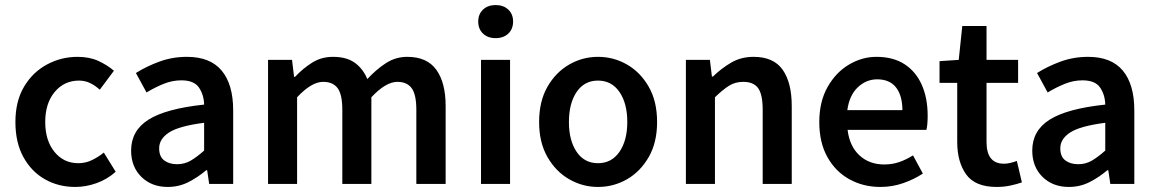

<svg xmlns="http://www.w3.org/2000/svg" viewBox="-20 -728 4575 760"><path d="M278 12Q211 12 157.5 -18.5Q104 -49 72.5 -106.5Q41 -164 41 -245Q41 -327 75 -384.5Q109 -442 165.5 -472.5Q222 -503 287 -503Q334 -503 369 -487Q404 -471 431 -448L375 -373Q356 -390 336 -399.5Q316 -409 293 -409Q234 -409 196.5 -364Q159 -319 159 -245Q159 -172 195.5 -127Q232 -82 290 -82Q319 -82 344.5 -94.5Q370 -107 391 -124L438 -48Q404 -18 362 -3Q320 12 278 12Z M644 12Q580 12 539.5 -28Q499 -68 499 -132Q499 -211 568 -254.5Q637 -298 788 -314Q787 -353 767.5 -381.5Q748 -410 698 -410Q662 -410 627.5 -396Q593 -382 560 -362L518 -439Q559 -465 610.5 -484Q662 -503 720 -503Q812 -503 857.5 -448.5Q903 -394 903 -291V0H808L800 -54H796Q763 -26 725.5 -7Q688 12 644 12ZM681 -78Q711 -78 735.5 -92.5Q760 -107 788 -132V-242Q688 -229 649 -203.5Q610 -178 610 -141Q610 -108 630 -93Q650 -78 681 -78Z M1041 0V-491H1136L1144 -424H1148Q1179 -457 1215.5 -480Q1252 -503 1298 -503Q1352 -503 1384.5 -479.5Q1417 -456 1434 -415Q1469 -453 1507.5 -478Q1546 -503 1592 -503Q1670 -503 1707 -452Q1744 -401 1744 -308V0H1628V-293Q1628 -354 1609.5 -379Q1591 -404 1553 -404Q1507 -404 1450 -343V0H1335V-293Q1335 -354 1316.5 -379Q1298 -404 1259 -404Q1213 -404 1156 -343V0Z M1884 0V-491H1999V0ZM1942 -577Q1911 -577 1892 -595Q1873 -613 1873 -643Q1873 -672 1892 -690Q1911 -708 1942 -708Q1973 -708 1992 -690Q2011 -672 2011 -643Q2011 -613 1992 -595Q1973 -577 1942 -577Z M2347 12Q2286 12 2233 -18.5Q2180 -49 2147 -106.5Q2114 -164 2114 -245Q2114 -327 2147 -384.5Q2180 -442 2233 -472.5Q2286 -503 2347 -503Q2409 -503 2462 -472.5Q2515 -442 2548 -384.5Q2581 -327 2581 -245Q2581 -164 2548 -106.5Q2515 -49 2462 -18.5Q2409 12 2347 12ZM2347 -82Q2401 -82 2432 -127Q2463 -172 2463 -245Q2463 -319 2432 -364Q2401 -409 2347 -409Q2293 -409 2262.5 -364Q2232 -319 2232 -245Q2232 -172 2262.5 -127Q2293 -82 2347 -82Z M2695 0V-491H2790L2798 -425H2802Q2835 -457 2874 -480Q2913 -503 2963 -503Q3042 -503 3078 -452Q3114 -401 3114 -308V0H2999V-293Q2999 -354 2981 -379Q2963 -404 2922 -404Q2890 -404 2865.5 -388.5Q2841 -373 2810 -343V0Z M3465 12Q3397 12 3342 -18.5Q3287 -49 3255 -106.5Q3223 -164 3223 -245Q3223 -325 3255.5 -383Q3288 -441 3340 -472Q3392 -503 3449 -503Q3516 -503 3561 -473.5Q3606 -444 3629 -391.5Q3652 -339 3652 -270Q3652 -234 3647 -214H3335Q3343 -149 3382 -113Q3421 -77 3480 -77Q3512 -77 3539.5 -86.5Q3567 -96 3594 -113L3633 -41Q3598 -18 3555 -3Q3512 12 3465 12ZM3334 -292H3552Q3552 -349 3527 -381.5Q3502 -414 3452 -414Q3409 -414 3375.5 -382.5Q3342 -351 3334 -292Z M3925 12Q3840 12 3804.5 -37.5Q3769 -87 3769 -166V-400H3699V-486L3775 -491L3789 -625H3885V-491H4010V-400H3885V-166Q3885 -80 3954 -80Q3967 -80 3981 -83.5Q3995 -87 4005 -91L4025 -6Q4005 1 3979.5 6.5Q3954 12 3925 12Z M4211 12Q4147 12 4106.5 -28Q4066 -68 4066 -132Q4066 -211 4135 -254.5Q4204 -298 4355 -314Q4354 -353 4334.5 -381.5Q4315 -410 4265 -410Q4229 -410 4194.5 -396Q4160 -382 4127 -362L4085 -439Q4126 -465 4177.5 -484Q4229 -503 4287 -503Q4379 -503 4424.5 -448.5Q4470 -394 4470 -291V0H4375L4367 -54H4363Q4330 -26 4292.5 -7Q4255 12 4211 12ZM4248 -78Q4278 -78 4302.5 -92.5Q4327 -107 4355 -132V-242Q4255 -229 4216 -203.5Q4177 -178 4177 -141Q4177 -108 4197 -93Q4217 -78 4248 -78Z"/></svg>

Font: Source Sans Pro SemiBold
Style: Regular
Weight: 600
Designer: Paul D. Hunt
Foundry: Adobe Systems Incorporated
Version: Version 2.045;hotconv 1.0.109;makeotfexe 2.5.65596